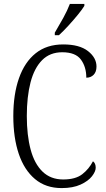

<svg xmlns="http://www.w3.org/2000/svg" viewBox="-20 -951 541 981"><path d="M295 10Q214 10 159 -36Q104 -82 76 -164.5Q48 -247 48 -358Q48 -469 77 -551.5Q106 -634 162.5 -679Q219 -724 303 -724Q386 -724 429.5 -690Q473 -656 473 -611Q473 -584 458.5 -569Q444 -554 421 -554Q421 -609 393.5 -646.5Q366 -684 298 -684Q235 -684 195 -643.5Q155 -603 136 -530Q117 -457 117 -358Q117 -260 136.5 -187Q156 -114 197.5 -74Q239 -34 303 -34Q366 -34 400.5 -61Q435 -88 455 -127Q469 -117 469 -94Q469 -75 450 -50.5Q431 -26 392 -8Q353 10 295 10ZM260 -784Q282 -821 303 -859Q324 -897 337 -931H411V-921Q401 -904 378.5 -876.5Q356 -849 330 -820.5Q304 -792 281 -771H260Z"/></svg>

Font: Noto Serif Bengali Condensed Light
Style: Regular
Weight: 300
Width: 3
Designer: Juan Bruce, Universal Thirst, Indian Type Foundry and the Monotype Design Team.
Foundry: Monotype Imaging Inc.
Version: Version 2.003; ttfautohint (v1.8.4.7-5d5b)